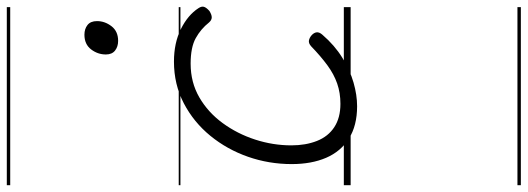

<svg xmlns="http://www.w3.org/2000/svg" viewBox="-513 -537 1550 564"><g transform="rotate(-90 262.0 -255.0)"><path d="M232 19Q175 19 137 -5Q99 -29 80.5 -72Q62 -115 62 -173Q62 -240 83.5 -301.5Q105 -363 145 -412Q185 -461 240.5 -490Q296 -519 363 -519Q418 -519 459 -498.5Q500 -478 520 -447Q526 -438 524 -431Q522 -424 512 -415Q501 -408 493 -408Q485 -408 478 -416Q459 -440 432 -455Q405 -470 357 -470Q302 -470 258 -444.5Q214 -419 182.5 -376Q151 -333 134 -280.5Q117 -228 117 -174Q117 -132 130 -99Q143 -66 170.5 -48Q198 -30 239 -30Q271 -30 298.5 -39.5Q326 -49 352.5 -68.5Q379 -88 408 -116Q417 -124 425 -122.5Q433 -121 440 -115Q448 -108 449 -100Q450 -92 442 -83Q411 -47 374.5 -24.5Q338 -2 301.5 8.5Q265 19 232 19ZM424 -683Q407 -683 395.5 -692Q384 -701 384 -719Q384 -743 399 -762.5Q414 -782 442 -782Q459 -782 470.5 -773Q482 -764 482 -745Q482 -722 467 -702.5Q452 -683 424 -683ZM0 490H523V500H0ZM0 -20H523V0H0ZM0 -505H523V-500H0ZM0 -1010H523V-1000H0Z"/></g></svg>

Font: Playwrite MX Guides
Style: Regular
Weight: 400
Designer: Veronika Burian, José Scaglione
Foundry: TypeTogether
Version: Version 1.003